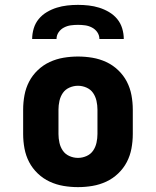

<svg xmlns="http://www.w3.org/2000/svg" viewBox="-20 -760 640 788"><path d="M300 8Q270 8 240.5 3Q211 -2 184 -14.5Q157 -27 135 -48Q113 -69 99.5 -95Q86 -121 80.5 -150.5Q75 -180 75 -210V-310Q75 -340 80.5 -369.5Q86 -399 99.5 -425Q113 -451 135 -472Q157 -493 184 -505.5Q211 -518 240.5 -523Q270 -528 300 -528Q330 -528 359.5 -523Q389 -518 416 -505.5Q443 -493 465 -472Q487 -451 500.5 -425Q514 -399 519.5 -369.5Q525 -340 525 -310V-210Q525 -180 519.5 -150.5Q514 -121 500.5 -95Q487 -69 465 -48Q443 -27 416 -14.5Q389 -2 359.5 3Q330 8 300 8ZM300 -112Q318 -112 335 -119.5Q352 -127 362 -141.5Q372 -156 376 -174Q380 -192 380 -210V-310Q380 -328 376 -346Q372 -364 362 -378.5Q352 -393 335 -400.5Q318 -408 300 -408Q282 -408 265 -400.5Q248 -393 238 -378.5Q228 -364 224 -346Q220 -328 220 -310V-210Q220 -192 224 -174Q228 -156 238 -141.5Q248 -127 265 -119.5Q282 -112 300 -112ZM112 -600Q112 -622 118.5 -643.5Q125 -665 139 -682Q153 -699 172.5 -710.5Q192 -722 213 -728.5Q234 -735 256 -737.5Q278 -740 300 -740Q322 -740 344 -737.5Q366 -735 387 -728.5Q408 -722 427.5 -710.5Q447 -699 461 -682Q475 -665 481.5 -643.5Q488 -622 488 -600H388Q388 -615 379.5 -627.5Q371 -640 357.5 -647Q344 -654 329.5 -656Q315 -658 300 -658Q285 -658 270.5 -656Q256 -654 242.5 -647Q229 -640 220.5 -627.5Q212 -615 212 -600Z"/></svg>

Font: Iosevka Etoile Heavy
Style: Regular
Weight: 900
Designer: Belleve Invis
Foundry: Belleve Invis
Version: Version 22.1.2; ttfautohint (v1.8.4)